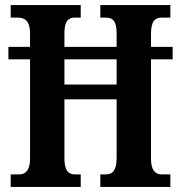

<svg xmlns="http://www.w3.org/2000/svg" viewBox="-20 -734 710 754"><path d="M22 0H297V-49H274C248 -49 233 -66 233 -111V-344H438V-114C438 -66 423 -49 395 -49H374V0H649V-49H616C590 -49 573 -65 573 -110V-501H658V-550H573V-602C573 -651 589 -665 616 -665H649V-714H374V-665H394C424 -665 438 -651 438 -602V-550H233V-604C233 -651 248 -665 274 -665H297V-714H22V-665H49C78 -665 98 -651 98 -603V-550H13V-501H98V-111C98 -66 81 -49 55 -49H22ZM233 -402V-501H438V-402Z"/></svg>

Font: Noto Serif Bengali ExtraCondensed
Style: Regular
Weight: 400
Width: 2
Designer: Juan Bruce, Universal Thirst, Indian Type Foundry and the Monotype Design Team.
Foundry: Monotype Imaging Inc.
Version: Version 2.003